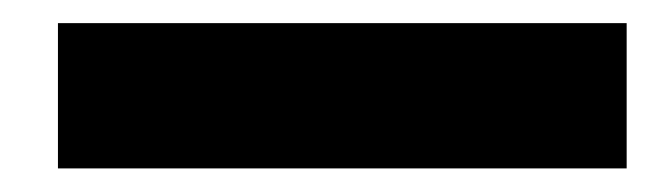

<svg xmlns="http://www.w3.org/2000/svg" viewBox="-20 -796 567 166"><path d="M30.1 -776H521.8V-650.4H30.1Z"/></svg>

Font: Unbounded Variable
Style: Regular
Weight: 400
Designer: Luke Prowse, Jean-Baptiste Morizot, Fátima Lázaro, Florian Runge
Foundry: NaN
Version: Version 1.600;FEAKit 1.0